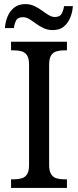

<svg xmlns="http://www.w3.org/2000/svg" viewBox="-20 -918 381 938"><path d="M34 0V-42H50Q70 -42 86.5 -47Q103 -52 112.5 -67Q122 -82 122 -113V-601Q122 -632 112.5 -647Q103 -662 86.5 -667Q70 -672 50 -672H34V-714H307V-672H292Q272 -672 255.5 -667Q239 -662 229.5 -647Q220 -632 220 -601V-113Q220 -83 229.5 -67.5Q239 -52 255.5 -47Q272 -42 292 -42H307V0ZM238 -771Q213 -771 193 -780.5Q173 -790 156 -802.5Q139 -815 123.5 -824.5Q108 -834 93 -834Q67 -834 58.5 -817.5Q50 -801 48 -781H4Q6 -811 17 -837.5Q28 -864 49.5 -881Q71 -898 104 -898Q128 -898 148 -888.5Q168 -879 185 -866.5Q202 -854 217.5 -844.5Q233 -835 248 -835Q273 -835 281.5 -851.5Q290 -868 293 -888H336Q334 -858 323 -831.5Q312 -805 291.5 -788Q271 -771 238 -771Z"/></svg>

Font: Noto Serif SemiCondensed
Style: Regular
Weight: 400
Width: 4
Designer: Monotype Design Team
Foundry: Monotype Imaging Inc.
Version: Version 2.013